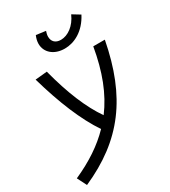

<svg xmlns="http://www.w3.org/2000/svg" viewBox="-270 -882 1090 1228"><g transform="rotate(-30 275.5 -268.0)"><path d="M0.5 230.5C324.2 87.4 490.7 -134.8 564 -517.6H478.5C449.2 -346.7 397.5 -211.9 315.9 -103C245.6 -203.6 187.5 -343.3 140.1 -525.9L52.7 -517.6C109.9 -317.4 177.2 -153.3 257.3 -34.7C181.6 43.9 85.4 107.4 -34.7 161.1ZM314.9 -595.7C383.8 -595.7 463.9 -633.8 514.6 -731.4L458.5 -765.6C428.2 -695.3 371.6 -656.7 321.3 -656.7C279.3 -656.7 258.8 -681.2 258.8 -715.3C258.8 -727.5 261.7 -740.7 266.6 -754.4L196.3 -763.7C187.5 -743.2 183.1 -724.1 183.1 -706.1C183.1 -642.1 235.8 -595.7 314.9 -595.7Z"/></g></svg>

Font: Cascadia Mono NF SemiLight
Style: Italic
Weight: 350
Italic angle: -10°
Monospace: yes
Designer: Aaron Bell
Foundry: Saja Typeworks
Version: Version 2404.023